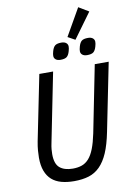

<svg xmlns="http://www.w3.org/2000/svg" viewBox="-113 -1141 837 1221"><g transform="rotate(-10 306.0 -530.5)"><path d="M253 -698 164 -253Q159 -230 157.5 -212.5Q156 -195 156 -181Q156 -118 186 -93Q216 -68 270 -68Q303 -68 328.5 -77Q354 -86 374 -108.5Q394 -131 409 -169.5Q424 -208 436 -266L522 -698H612L524 -260Q508 -180 485.5 -128Q463 -76 431.5 -44.5Q400 -13 359 -0.5Q318 12 265 12Q219 12 182.5 2Q146 -8 121 -30Q96 -52 82.5 -87.5Q69 -123 69 -174Q69 -193 71 -219.5Q73 -246 79 -277L164 -698ZM428 -872 381 -898 481 -1073 546 -1034ZM313 -763Q293 -763 282 -772Q271 -781 271 -795Q271 -802 272 -808Q273 -814 276 -825Q283 -850 295.5 -860Q308 -870 336 -870Q356 -870 367 -861Q378 -852 378 -838Q378 -831 377 -825Q376 -819 373 -808Q366 -783 353.5 -773Q341 -763 313 -763ZM485 -763Q465 -763 454 -772Q443 -781 443 -795Q443 -802 444 -808Q445 -814 448 -825Q455 -850 467.5 -860Q480 -870 508 -870Q528 -870 539 -861Q550 -852 550 -838Q550 -831 549 -825Q548 -819 545 -808Q538 -783 525.5 -773Q513 -763 485 -763Z"/></g></svg>

Font: IBM Plex Sans Cond Text
Style: Italic
Weight: 450
Width: 3
Italic angle: -11°
Designer: Mike Abbink, Paul van der Laan, Pieter van Rosmalen
Foundry: Bold Monday
Version: Version 1.3